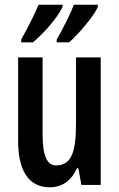

<svg xmlns="http://www.w3.org/2000/svg" viewBox="-20 -786 506 816"><path d="M396 -766H294C284 -737 251 -670 221 -618V-606H274C314 -642 377 -714 396 -757ZM246 -766H144C132 -736 101 -673 70 -618V-606H120C170 -648 225 -712 246 -757ZM408 -542H303V-260C303 -143 285 -83 218 -83C179 -83 161 -126 161 -215V-542H57V-188C57 -66 98 10 192 10C244 10 283 -18 307 -71H313L326 0H408Z"/></svg>

Font: Noto Sans Display Condensed Medium
Style: Regular
Weight: 500
Width: 3
Designer: Monotype Design Team
Foundry: Monotype Imaging Inc.
Version: Version 1.900